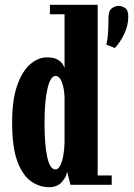

<svg xmlns="http://www.w3.org/2000/svg" viewBox="-20 -770 558 800"><path d="M184 10Q145.5 10 110.2 -14Q75 -38 52.8 -96.5Q30.5 -155 30.5 -259Q30.5 -354.5 51.8 -414.5Q73 -474.5 106.2 -502.8Q139.5 -531 175 -531Q204 -531 219.5 -522Q235 -513 241.2 -502.5Q247.5 -492 249 -487V-710.5H188V-750H387V-39H445.5V0H273.5L259.5 -55.5Q258 -35.5 238.8 -12.8Q219.5 10 184 10ZM423 -584Q429 -608 430.5 -638.5Q432 -669 432 -695.5Q432 -725.5 446 -735.5Q460 -745.5 474 -745.5Q488.5 -745.5 501.5 -736.5Q514.5 -727.5 514.5 -701Q514.5 -662.5 496.8 -626.8Q479 -591 458.5 -570ZM211 -64Q222.5 -64 231 -80.5Q239.5 -97 244 -123.2Q248.5 -149.5 249 -178.5V-366.5Q247 -405.5 237.2 -429.5Q227.5 -453.5 211 -453.5Q190.5 -453.5 178 -401.5Q165.5 -349.5 165.5 -257.5Q165.5 -167.5 176.8 -115.8Q188 -64 211 -64Z"/></svg>

Font: Imbue 10pt ExtraBold
Style: Regular
Weight: 800
Designer: Tyler Finck
Foundry: Etcetera Type Company
Version: Version 1.102; ttfautohint (v1.8.3)